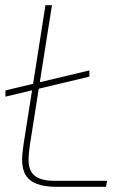

<svg xmlns="http://www.w3.org/2000/svg" viewBox="-20 -719 513 739"><path d="M1 -347V-371L324 -448V-424ZM196 0Q152 0 122.5 -11Q93 -22 79 -45Q65 -68 65 -105Q65 -118 67 -134.5Q69 -151 71 -166L155 -699H180L95 -161Q93 -148 91.5 -132.5Q90 -117 90 -103Q90 -61 114.5 -42Q139 -23 190 -23H392L388 0Z"/></svg>

Font: MuseoModerno Thin Thin
Style: Italic
Weight: 250
Italic angle: -9°
Version: Version 1.003